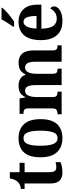

<svg xmlns="http://www.w3.org/2000/svg" viewBox="796 -1602 816 2447"><g transform="rotate(-90 1203.5 -378.0)"><path d="M229 10Q164 10 126.5 -25Q89 -60 89 -148V-472H20V-520Q51 -521 74.5 -533.5Q98 -546 112 -562Q126 -577 136.5 -601Q147 -625 154 -660H233V-536H353V-472H233V-157Q233 -111 247 -89.5Q261 -68 294 -68Q313 -68 329.5 -70.5Q346 -73 361 -77V-14Q346 -7 312 1.5Q278 10 229 10Z M665 10Q553 10 488 -59.5Q423 -129 423 -270Q423 -411 485 -480Q547 -549 668 -549Q780 -549 844.5 -480Q909 -411 909 -270Q909 -129 847 -59.5Q785 10 665 10ZM667 -52Q720 -52 741 -107.5Q762 -163 762 -270Q762 -377 740.5 -431.5Q719 -486 666 -486Q613 -486 591.5 -431.5Q570 -377 570 -270Q570 -163 592 -107.5Q614 -52 667 -52Z M971 0V-52H975Q1006 -52 1026 -64Q1046 -76 1046 -121V-421Q1046 -464 1028 -475.5Q1010 -487 979 -487H976V-536H1173L1186 -464H1191Q1216 -515 1251 -532Q1286 -549 1335 -549Q1386 -549 1421.5 -528.5Q1457 -508 1474 -462H1481Q1506 -515 1543.5 -532Q1581 -549 1629 -549Q1702 -549 1743.5 -503Q1785 -457 1785 -355V-123Q1785 -76 1800 -64Q1815 -52 1847 -52H1850V0H1641V-331Q1641 -395 1624.5 -430.5Q1608 -466 1568 -466Q1538 -466 1520.5 -446.5Q1503 -427 1495 -394Q1487 -361 1487 -322V-123Q1487 -76 1502 -64Q1517 -52 1548 -52H1552V0H1343V-331Q1343 -395 1327 -430.5Q1311 -466 1271 -466Q1240 -466 1222.5 -444.5Q1205 -423 1197.5 -387.5Q1190 -352 1190 -310V-117Q1190 -75 1207.5 -63.5Q1225 -52 1256 -52H1259V0Z M2159 10Q2039 10 1977.5 -62Q1916 -134 1916 -265Q1916 -406 1977 -477.5Q2038 -549 2149 -549Q2250 -549 2309 -487.5Q2368 -426 2368 -307V-258H2062Q2064 -156 2096.5 -109Q2129 -62 2189 -62Q2237 -62 2269.5 -86Q2302 -110 2318 -144Q2346 -131 2346 -98Q2346 -71 2326 -46.5Q2306 -22 2265 -6Q2224 10 2159 10ZM2224 -320Q2224 -397 2207 -441.5Q2190 -486 2151 -486Q2112 -486 2089 -443.5Q2066 -401 2064 -320ZM2088 -619Q2102 -639 2119.5 -665Q2137 -691 2153.5 -717.5Q2170 -744 2180 -766H2328V-756Q2319 -743 2299 -723.5Q2279 -704 2253.5 -682Q2228 -660 2201.5 -640Q2175 -620 2152 -606H2088Z"/></g></svg>

Font: Noto Serif Thai SemiCondensed
Style: Bold
Weight: 700
Width: 4
Designer: Monotype Design Team
Foundry: Monotype Imaging Inc.
Version: Version 2.002; ttfautohint (v1.8.4.7-5d5b)